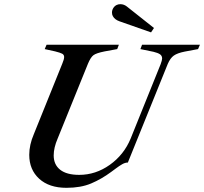

<svg xmlns="http://www.w3.org/2000/svg" viewBox="-20 -887 977 919"><path d="M120 -146Q120 -194 142 -245L278 -582Q287 -603 287 -614Q287 -625 277.5 -630Q268 -635 244 -641L194 -652L203 -673H549L541 -652L481 -641Q441 -633 427.5 -623Q414 -613 401 -582L256 -224Q237 -180 237 -143Q237 -99 268 -74.5Q299 -50 359 -50Q438 -50 505.5 -98Q573 -146 605 -223L749 -580Q756 -599 756 -607Q756 -620 746 -627Q736 -634 715 -639L652 -652L660 -673H937L928 -652L864 -640Q829 -633 812 -621Q795 -609 783 -581L592 -109Q579 -109 565 -101Q551 -93 535 -81Q519 -69 512 -64Q466 -30 416.5 -9Q367 12 298 12Q215 12 167.5 -31.5Q120 -75 120 -146ZM552 -785Q529 -793 520 -810Q516 -817 516 -827Q516 -838 522 -848Q528 -858 538 -863Q546 -867 556 -867Q573 -867 587 -856L717 -753L703 -732Z"/></svg>

Font: Ibarra Real Nova
Style: Italic
Weight: 400
Italic angle: -22°
Designer: Jose Maria Ribagorda & Octavio Pardo
Foundry: Octavio Pardo
Version: Version 1.014